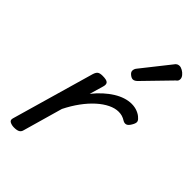

<svg xmlns="http://www.w3.org/2000/svg" viewBox="-257 -926 1025 1025"><g transform="rotate(45 255.5 -414.0)"><path d="M65 15Q48 15 34.5 8Q21 1 27 -17L161 -484Q167 -503 176.5 -509Q186 -515 205 -515Q235 -515 244 -506Q253 -497 247 -477L224 -398Q247 -427 272 -449.5Q297 -472 322 -487.5Q347 -503 372 -511Q397 -519 420 -519Q445 -519 465.5 -510.5Q486 -502 497 -490Q508 -481 509 -470.5Q510 -460 499 -442Q489 -425 478.5 -421Q468 -417 456 -423Q440 -433 427.5 -436.5Q415 -440 401 -440Q374 -440 344 -425.5Q314 -411 284 -384Q254 -357 226.5 -319.5Q199 -282 176 -236L112 -11Q109 2 98.5 8.5Q88 15 65 15ZM332 -615Q322 -615 309.5 -625Q297 -635 297 -646Q297 -652 299 -658Q301 -664 306 -670L428 -824Q436 -836 443 -839.5Q450 -843 458 -843Q468 -843 480.5 -836Q493 -829 502 -818Q511 -807 511 -796Q511 -788 508 -783Q505 -778 498 -773L359 -630Q345 -615 332 -615Z"/></g></svg>

Font: Playwrite TZ
Style: Regular
Weight: 400
Designer: Veronika Burian, José Scaglione
Foundry: TypeTogether
Version: Version 1.002